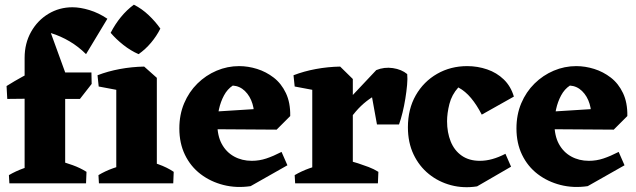

<svg xmlns="http://www.w3.org/2000/svg" viewBox="-20 -782 2712 819"><path d="M85 0V-535Q85 -597 112.5 -646Q140 -695 186.5 -723Q233 -751 289 -751Q322 -751 361.5 -739Q401 -727 438 -702L347 -551Q315 -583 277 -605.5Q239 -628 197 -641L261 -465L258 -437V0ZM20 0 18 -35Q47 -52 80.5 -64Q114 -76 142 -83L132 0ZM202 0 227 -97Q258 -89 290 -77.5Q322 -66 349 -49L347 0ZM11 -360 8 -415Q43 -437 77 -455.5Q111 -474 144 -491L211 -431L198 -362ZM205 -360V-473H370L371 -424L321 -360Z M476 0V-446L595 -498L649 -450V0ZM402 0 400 -35Q428 -52 461.5 -64Q495 -76 523 -83L514 0ZM561 0 586 -103Q617 -95 655 -81.5Q693 -68 721 -49L719 0ZM401 -413 396 -461Q440 -478 491 -487.5Q542 -497 595 -498L594 -428L518 -391ZM571 -551Q537 -566 506 -590.5Q475 -615 452 -642Q471 -679 496 -709.5Q521 -740 551 -762Q585 -745 614 -717.5Q643 -690 664 -660Q648 -628 624 -599.5Q600 -571 571 -551Z M1049 12Q988 21 933 7Q878 -7 835.5 -39.5Q793 -72 769 -121.5Q745 -171 745 -234Q745 -293 765.5 -341.5Q786 -390 822 -425.5Q858 -461 904 -480.5Q950 -500 1000 -500Q1038 -500 1076.5 -488Q1115 -476 1147.5 -451Q1180 -426 1199.5 -385Q1219 -344 1218 -287L1062 -273Q1067 -306 1057 -339Q1047 -372 1025 -393.5Q1003 -415 973 -417Q950 -402 935.5 -375Q921 -348 914 -316Q907 -284 907 -255Q907 -203 926 -168Q945 -133 978.5 -114.5Q1012 -96 1054 -96Q1086 -96 1116 -106Q1146 -116 1181 -134L1206 -77ZM1160 -229 861 -231 849 -303 1135 -321 1218 -287Z M1312 0V-446L1431 -498L1485 -445V0ZM1430 -205 1407 -294 1585 -483Q1619 -497 1656 -491.5Q1693 -486 1717 -466Q1719 -447 1716.5 -419.5Q1714 -392 1709 -361Q1704 -330 1697 -301.5Q1690 -273 1682 -251H1588L1567 -367Q1542 -351 1520 -330Q1498 -309 1476 -279Q1454 -249 1430 -205ZM1237 -413 1232 -461Q1276 -478 1327 -487.5Q1378 -497 1431 -498L1430 -428L1354 -391ZM1239 0 1237 -35Q1266 -52 1299.5 -64Q1333 -76 1361 -83L1351 0ZM1438 0 1463 -97Q1484 -93 1507 -85.5Q1530 -78 1552.5 -69.5Q1575 -61 1594 -49L1592 0Z M2015 13Q1957 22 1904 8Q1851 -6 1809.5 -39.5Q1768 -73 1744 -123.5Q1720 -174 1720 -239Q1720 -317 1753.5 -375.5Q1787 -434 1844.5 -467Q1902 -500 1973 -500Q2017 -500 2058 -486Q2099 -472 2129 -443Q2159 -414 2172 -370L2035 -293Q2014 -334 1989.5 -363.5Q1965 -393 1935 -409Q1907 -378 1897 -338.5Q1887 -299 1887 -265Q1887 -217 1902.5 -178.5Q1918 -140 1949.5 -118Q1981 -96 2027 -96Q2053 -96 2080 -103.5Q2107 -111 2136 -126L2160 -71Z M2487 12Q2426 21 2371 7Q2316 -7 2273.5 -39.5Q2231 -72 2207 -121.5Q2183 -171 2183 -234Q2183 -293 2203.5 -341.5Q2224 -390 2260 -425.5Q2296 -461 2342 -480.5Q2388 -500 2438 -500Q2476 -500 2514.5 -488Q2553 -476 2585.5 -451Q2618 -426 2637.5 -385Q2657 -344 2656 -287L2500 -273Q2505 -306 2495 -339Q2485 -372 2463 -393.5Q2441 -415 2411 -417Q2388 -402 2373.5 -375Q2359 -348 2352 -316Q2345 -284 2345 -255Q2345 -203 2364 -168Q2383 -133 2416.5 -114.5Q2450 -96 2492 -96Q2524 -96 2554 -106Q2584 -116 2619 -134L2644 -77ZM2598 -229 2299 -231 2287 -303 2573 -321 2656 -287Z"/></svg>

Font: Eczar
Style: Bold
Weight: 700
Designer: Vaibhav Singh
Foundry: Rosetta Type Foundry
Version: Version 2.000